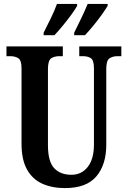

<svg xmlns="http://www.w3.org/2000/svg" viewBox="-20 -951 653 981"><path d="M312 10Q246 10 196 -12.5Q146 -35 118 -85Q90 -135 90 -217V-602Q90 -643 73.5 -653.5Q57 -664 32 -664H13V-714H301V-664H283Q258 -664 241.5 -653Q225 -642 225 -598V-210Q225 -125 257 -91.5Q289 -58 345 -58Q397 -58 428.5 -98.5Q460 -139 460 -213V-602Q460 -643 444.5 -653.5Q429 -664 403 -664H385V-714H600V-664H581Q556 -664 539.5 -653Q523 -642 523 -598V-211Q523 -110 472.5 -50Q422 10 312 10ZM359 -784Q377 -820 395.5 -858.5Q414 -897 428 -931H530V-921Q520 -904 500 -876Q480 -848 456.5 -819.5Q433 -791 414 -771H359ZM203 -784Q221 -820 240 -858.5Q259 -897 271 -931H374V-921Q365 -904 344.5 -876Q324 -848 300.5 -819.5Q277 -791 258 -771H203Z"/></svg>

Font: Noto Serif Hebrew ExtraCondensed
Style: Bold
Weight: 700
Width: 2
Designer: Monotype Design Team
Foundry: Monotype Imaging Inc.
Version: Version 2.004; ttfautohint (v1.8.4.7-5d5b)